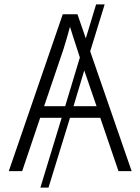

<svg xmlns="http://www.w3.org/2000/svg" viewBox="-20 -780 640 875"><path d="M181 -296 269 -555Q285 -606 299 -658Q306 -636 315 -607Q324 -578 332 -555L344 -518L277 -296ZM420 -296H315L364 -459ZM437 -243 520 0H580L391 -546L457 -760H418L371 -605L333 -715H266L20 0H81L163 -243H261L164 75H201L299 -243Z"/></svg>

Font: Noto Sans Mono UI Light
Style: Regular
Weight: 300
Designer: Monotype Design team
Foundry: Monotype Imaging Inc.
Version: 1.000